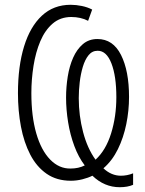

<svg xmlns="http://www.w3.org/2000/svg" viewBox="-20 -745 607 802"><path d="M519 -340Q519 -283 507.5 -226.5Q496 -170 472.5 -122Q449 -74 412 -42Q445 -11 485 -11Q511 -11 536 -21V27Q513 37 480 37Q416 37 366 -11Q348 -2 324 4Q300 10 276 10Q217 10 175 -19Q133 -48 106.5 -99Q80 -150 67.5 -216Q55 -282 55 -356Q55 -468 80.5 -551Q106 -634 155 -679.5Q204 -725 275 -725Q298 -725 322 -720Q346 -715 365 -705L348 -658Q333 -666 315 -670Q297 -674 278 -674Q232 -674 200 -646.5Q168 -619 148.5 -573Q129 -527 120 -470Q111 -413 111 -356Q111 -259 131.5 -188Q152 -117 189.5 -78.5Q227 -40 275 -41Q308 -41 334 -54Q308 -88 290.5 -135Q273 -182 264.5 -234.5Q256 -287 256 -337Q256 -382 263 -425.5Q270 -469 285.5 -504Q301 -539 326 -560.5Q351 -582 387 -582Q452 -582 485.5 -515.5Q519 -449 519 -340ZM466 -339Q466 -427 445.5 -480Q425 -533 388 -533Q365 -533 350 -514.5Q335 -496 326 -466Q317 -436 313 -401.5Q309 -367 309 -335Q309 -262 327 -193.5Q345 -125 379 -78Q422 -117 444 -187.5Q466 -258 466 -339Z"/></svg>

Font: Noto Sans ExtraCondensed Light
Style: Regular
Weight: 300
Width: 2
Designer: Monotype Design Team
Foundry: Monotype Imaging Inc.
Version: Version 2.013; ttfautohint (v1.8.4.7-5d5b)